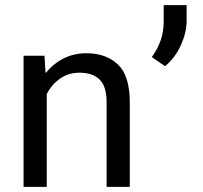

<svg xmlns="http://www.w3.org/2000/svg" viewBox="-20 -732 796 752"><path d="M72.3 0H163.1V-363.3Q181.6 -400.4 214.8 -423.8Q248 -447.3 291.5 -447.3Q342.3 -447.3 369.9 -420.7Q397.5 -394 397.5 -332.5V0H488.3V-331.5Q488.3 -435.1 442.1 -479.2Q396 -523.4 318.4 -523.4Q269.5 -523.4 229.2 -503.2Q189 -482.9 161.1 -447.8H158.2L154.3 -513.7H72.3ZM710.9 -711.9H621.1V-647.9Q621.1 -608.4 609.4 -574.5Q597.7 -540.5 574.7 -508.3L626.5 -472.7Q666.5 -505.9 688.7 -555.7Q710.9 -605.5 710.9 -649.4Z"/></svg>

Font: Roboto Flex
Style: Regular
Weight: 400
Designer: Berlow after Robertson
Foundry: Google
Version: Version 3.200;gftools[0.9.32]